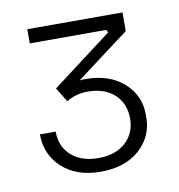

<svg xmlns="http://www.w3.org/2000/svg" viewBox="-56 -874 479 515"><g transform="rotate(-10 183.5 -616.5)"><path d="M179.2 -411.1Q113.8 -411.1 74.5 -446.8Q35.2 -482.4 35.2 -538.1H78.1Q78.1 -497.1 105.5 -472.7Q132.8 -448.2 179.2 -448.2Q225.6 -448.2 253.2 -473.1Q280.8 -498 280.8 -538.1Q280.8 -579.1 253.9 -604Q227.1 -628.9 180.2 -628.9Q148.9 -628.9 123 -612.8L99.1 -651.9L263.2 -775.9L258.8 -783.2H50.8V-821.8H310.1V-771L165 -662.1Q169.9 -663.1 181.2 -663.1Q245.6 -663.1 284.9 -628.4Q324.2 -593.8 324.2 -541V-534.2Q324.2 -481.4 284.9 -446.3Q245.6 -411.1 179.2 -411.1Z"/></g></svg>

Font: Sora ExtraLight
Style: Regular
Weight: 200
Designer: Jonathan Barnbrook, Julián Moncada
Foundry: Barnbrook Fonts
Version: Version 2.000